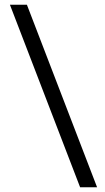

<svg xmlns="http://www.w3.org/2000/svg" viewBox="-20 -731 442 812"><path d="M318.8 61 22 -710.9H93.8L390.6 61Z"/></svg>

Font: Vazirmatn FD Light
Style: Regular
Weight: 300
Designer: Saber Rastikerdar
Foundry: Saber Rastikerdar
Version: Version 33.003